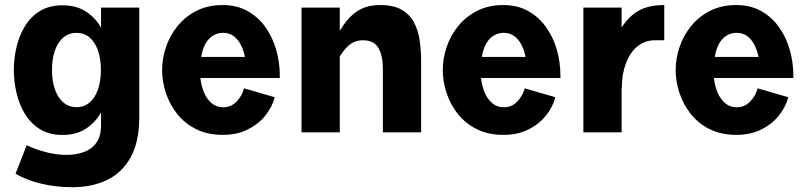

<svg xmlns="http://www.w3.org/2000/svg" viewBox="-20 -532 3241 772"><path d="M386.2 -501.5V-28.8Q386.2 16.1 367.2 42.2Q348.1 68.4 316.7 79.6Q285.2 90.8 248.5 90.8Q205.6 90.8 162.1 79.1Q118.7 67.4 87.4 51.8L42.5 166.5Q85 191.9 144.3 206.3Q203.6 220.7 272.9 220.7Q350.1 220.7 410.4 191.7Q470.7 162.6 505.4 100.3Q540 38.1 540 -61V-501.5ZM287.6 -101.1Q256.8 -101.1 234.9 -119.9Q212.9 -138.7 200.9 -172.4Q189 -206.1 189 -250.5Q189 -294.9 200.7 -328.6Q212.4 -362.3 234.6 -381.1Q256.8 -399.9 287.6 -399.9Q318.8 -399.9 340.6 -381.1Q362.3 -362.3 374 -328.6Q385.7 -294.9 385.7 -250.5Q385.7 -206.1 374 -172.4Q362.3 -138.7 340.3 -119.9Q318.4 -101.1 287.6 -101.1ZM231.4 10.7Q284.7 10.7 322 -12.5Q359.4 -35.6 382.6 -73.7Q405.8 -111.8 416.5 -158.2Q427.2 -204.6 427.2 -250.5Q427.2 -296.9 416.5 -342.8Q405.8 -388.7 382.6 -426.8Q359.4 -464.8 322 -487.8Q284.7 -510.7 231.4 -510.7Q178.2 -510.7 140.9 -487.8Q103.5 -464.8 80.3 -426.8Q57.1 -388.7 46.4 -342.8Q35.6 -296.9 35.6 -250.5Q35.6 -204.6 46.4 -158.2Q57.1 -111.8 80.3 -73.7Q103.5 -35.6 140.9 -12.5Q178.2 10.7 231.4 10.7Z M785.6 -218.3H1105V-227.1Q1105 -281.7 1090.3 -332.5Q1075.7 -383.3 1046.6 -423.8Q1017.6 -464.4 974.6 -488Q931.6 -511.7 875.5 -511.7Q815.9 -511.7 770.3 -488.5Q724.6 -465.3 693.8 -427.2Q663.1 -389.2 647.5 -343Q631.8 -296.9 631.8 -250.5Q631.8 -204.6 647 -158.4Q662.1 -112.3 692.4 -74Q722.7 -35.6 768.6 -12.7Q814.5 10.3 876.5 10.3Q932.6 10.3 975.8 -11.2Q1019 -32.7 1046.9 -67.4Q1074.7 -102.1 1084.5 -141.1L961.4 -176.8Q953.6 -147 931.4 -123.8Q909.2 -100.6 877.4 -100.6Q850.6 -100.6 831.1 -116.9Q811.5 -133.3 800.3 -160.2Q789.1 -187 785.6 -218.3ZM789.1 -303.2Q797.4 -352.1 820.8 -376Q844.2 -399.9 877.4 -399.9Q901.4 -399.9 918.9 -387.2Q936.5 -374.5 948 -352.5Q959.5 -330.6 964.8 -303.2Z M1346.2 0V-501.5H1192.4V0ZM1306.6 -338.4 1346.2 -305.7Q1358.4 -324.7 1371.6 -339.1Q1384.8 -353.5 1401.1 -361.8Q1417.5 -370.1 1439.5 -370.1Q1483.9 -370.1 1501.7 -338.6Q1519.5 -307.1 1519.5 -254.9V0H1673.3V-286.6Q1673.3 -330.1 1667.2 -370.6Q1661.1 -411.1 1644 -442.9Q1627 -474.6 1594.5 -493.2Q1562 -511.7 1509.8 -511.7Q1456.1 -511.7 1420.7 -489.7Q1385.3 -467.8 1359.4 -428.7Q1333.5 -389.6 1306.6 -338.4Z M1914.1 -218.3H2233.4V-227.1Q2233.4 -281.7 2218.8 -332.5Q2204.1 -383.3 2175 -423.8Q2146 -464.4 2103 -488Q2060.1 -511.7 2003.9 -511.7Q1944.3 -511.7 1898.7 -488.5Q1853 -465.3 1822.3 -427.2Q1791.5 -389.2 1775.9 -343Q1760.3 -296.9 1760.3 -250.5Q1760.3 -204.6 1775.4 -158.4Q1790.5 -112.3 1820.8 -74Q1851.1 -35.6 1897 -12.7Q1942.9 10.3 2004.9 10.3Q2061 10.3 2104.2 -11.2Q2147.5 -32.7 2175.3 -67.4Q2203.1 -102.1 2212.9 -141.1L2089.8 -176.8Q2082 -147 2059.8 -123.8Q2037.6 -100.6 2005.9 -100.6Q1979 -100.6 1959.5 -116.9Q1939.9 -133.3 1928.7 -160.2Q1917.5 -187 1914.1 -218.3ZM1917.5 -303.2Q1925.8 -352.1 1949.2 -376Q1972.7 -399.9 2005.9 -399.9Q2029.8 -399.9 2047.4 -387.2Q2064.9 -374.5 2076.4 -352.5Q2087.9 -330.6 2093.3 -303.2Z M2325.7 -501.5V0H2479.5V-501.5ZM2480 -175.8Q2480 -231.9 2496.1 -275.9Q2512.2 -319.8 2542.2 -345Q2572.3 -370.1 2613.8 -370.1H2650.9V-511.7H2649.4Q2578.1 -511.7 2534.4 -480.5Q2490.7 -449.2 2467.8 -398.7Q2444.8 -348.1 2436.8 -289.3Q2428.7 -230.5 2428.7 -175.8Z M2850.6 -218.3H3169.9V-227.1Q3169.9 -281.7 3155.3 -332.5Q3140.6 -383.3 3111.6 -423.8Q3082.5 -464.4 3039.6 -488Q2996.6 -511.7 2940.4 -511.7Q2880.9 -511.7 2835.2 -488.5Q2789.6 -465.3 2758.8 -427.2Q2728 -389.2 2712.4 -343Q2696.8 -296.9 2696.8 -250.5Q2696.8 -204.6 2711.9 -158.4Q2727.1 -112.3 2757.3 -74Q2787.6 -35.6 2833.5 -12.7Q2879.4 10.3 2941.4 10.3Q2997.6 10.3 3040.8 -11.2Q3084 -32.7 3111.8 -67.4Q3139.6 -102.1 3149.4 -141.1L3026.4 -176.8Q3018.6 -147 2996.3 -123.8Q2974.1 -100.6 2942.4 -100.6Q2915.5 -100.6 2896 -116.9Q2876.5 -133.3 2865.2 -160.2Q2854 -187 2850.6 -218.3ZM2854 -303.2Q2862.3 -352.1 2885.7 -376Q2909.2 -399.9 2942.4 -399.9Q2966.3 -399.9 2983.9 -387.2Q3001.5 -374.5 3012.9 -352.5Q3024.4 -330.6 3029.8 -303.2Z"/></svg>

Font: Estedad-VF-FD Black
Style: Regular
Weight: 900
Designer: Amin Abedi
Version: Version 4.000